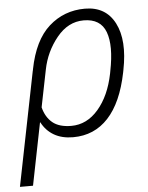

<svg xmlns="http://www.w3.org/2000/svg" viewBox="-61 -581 638 828"><g transform="rotate(-5 258.0 -167.5)"><path d="M478 -249.5Q452.1 -121.1 391.6 -55.7Q331.1 9.8 239.3 9.8Q190.9 9.8 156.7 -10Q122.6 -29.8 103.5 -66.4H102.1L48.3 203.1H-8.3L90.8 -292.5H91.3L91.8 -296.9Q116.2 -421.4 181.6 -479.7Q247.1 -538.1 337.4 -538.1Q427.7 -538.1 466.6 -462.4Q505.4 -386.7 480 -259.8ZM423.3 -259.8Q445.3 -369.1 423.1 -428.7Q400.9 -488.3 327.6 -488.3Q260.3 -488.3 211.2 -428Q162.1 -367.7 147 -291L114.7 -130.4Q125.5 -87.4 154.3 -63.5Q183.1 -39.6 235.8 -39.6Q303.2 -39.6 352.8 -97.2Q402.3 -154.8 421.4 -249.5Z"/></g></svg>

Font: Franko
Style: Light Italic
Weight: 300
Designer: Google
Version: Version 1.200310; 2013